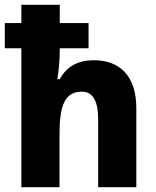

<svg xmlns="http://www.w3.org/2000/svg" viewBox="-21 -780 652 800"><path d="M228 -760H68V-684H-1V-579H68V0H227V-223C227 -342 250 -398 320 -398C366 -398 388 -359 388 -283V0H547V-329C547 -465 477 -529 370 -529C306 -529 258 -505 228 -450H218C223 -479 228 -528 228 -569V-579H348V-684H228Z"/></svg>

Font: Noto Sans Gurmukhi UI SemiCondensed ExtraBold
Style: Regular
Weight: 800
Width: 4
Designer: Jelle Bosma - Monotype Design Team
Foundry: Monotype Imaging Inc.
Version: Version 2.004